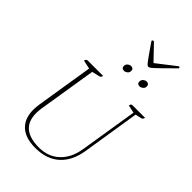

<svg xmlns="http://www.w3.org/2000/svg" viewBox="-304 -1148 1267 1267"><g transform="rotate(45 330.0 -514.0)"><path d="M288 12Q183 12 135.5 -45.5Q88 -103 105 -211L169 -610L108 -623Q111 -641 127 -641H269Q266 -624 251 -621L199 -609L134 -204Q103 -7 303 -7Q389 -7 445.5 -59.5Q502 -112 517 -206L582 -611L527 -623Q529 -634 532 -637.5Q535 -641 545 -641H660Q657 -624 642 -621L601 -612L538 -214Q521 -103 457 -45.5Q393 12 288 12ZM488 -762Q464 -762 464 -784Q464 -800 475.5 -809Q487 -818 497 -818Q522 -818 522 -796Q522 -780 510.5 -771Q499 -762 488 -762ZM343 -762Q319 -762 319 -784Q319 -800 330.5 -809Q342 -818 352 -818Q377 -818 377 -796Q377 -780 365.5 -771Q354 -762 343 -762ZM437 -894Q433 -894 428 -897.5Q423 -901 412.5 -914Q402 -927 383 -954.5Q364 -982 331 -1030Q331 -1040 344 -1040L444 -936L578 -1040Q587 -1040 587 -1030Q539 -982 511 -954.5Q483 -927 468.5 -914Q454 -901 447.5 -897.5Q441 -894 437 -894Z"/></g></svg>

Font: Petrona Thin
Style: Italic
Weight: 100
Italic angle: -9°
Designer: Ringo R. Seeber
Foundry: Ringo R. Seeber
Version: Version 2.001; ttfautohint (v1.8.3)